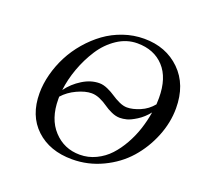

<svg xmlns="http://www.w3.org/2000/svg" viewBox="-118 -789 968 929"><g transform="rotate(20 366.0 -324.0)"><path d="M181.2 -253.9V-241.2Q181.2 -140.6 235.1 -82.3Q289.1 -23.9 370.1 -23.9Q413.6 -23.9 452.6 -42.7Q491.7 -61.5 520.3 -92.3Q548.8 -123 571.8 -164.1Q594.7 -205.1 608.6 -248Q622.6 -291 629.9 -335.9Q605 -304.7 575 -285.9Q544.9 -267.1 526.1 -262.5Q507.3 -257.8 491.2 -257.8Q470.2 -257.8 447.5 -268.1Q424.8 -278.3 408 -290.5Q391.1 -302.7 368.4 -313Q345.7 -323.2 324.2 -323.2Q291.5 -323.2 250 -304Q208.5 -284.7 181.2 -253.9ZM636.2 -379.9Q637.2 -391.1 637.2 -413.1Q637.2 -516.1 586.4 -571Q535.6 -626 449.2 -626Q394.5 -626 346.4 -594Q298.3 -562 265.6 -511.5Q232.9 -460.9 211.9 -403.3Q190.9 -345.7 184.1 -289.1Q212.9 -328.6 255.9 -355.2Q298.8 -381.8 342.8 -381.8Q362.8 -381.8 385.7 -371.6Q408.7 -361.3 426 -349.4Q443.4 -337.4 465.6 -327.1Q487.8 -316.9 506.8 -316.9Q536.1 -316.9 573.2 -332.5Q610.4 -348.1 636.2 -379.9ZM85.9 -237.8Q85.9 -285.6 99.1 -335.9Q112.3 -386.2 136.2 -432.6Q160.2 -479 195.6 -520.3Q231 -561.5 272.9 -592Q314.9 -622.6 366.7 -640.4Q418.5 -658.2 473.1 -658.2Q585.9 -658.2 658.9 -586.7Q731.9 -515.1 731.9 -394Q731.9 -319.8 702.4 -247.1Q672.9 -174.3 622.6 -117.4Q572.3 -60.5 498.5 -25.4Q424.8 9.8 342.8 9.8Q227.1 9.8 156.5 -56.4Q85.9 -122.6 85.9 -237.8Z"/></g></svg>

Font: Common Serif
Style: Italic
Weight: 400
Italic angle: -12°
Designer: Philipp H. Poll, Khaled Hosny
Foundry: Stefan Peev, Context Ltd.
Version: Version 1.026